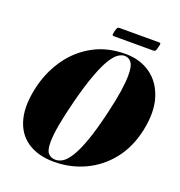

<svg xmlns="http://www.w3.org/2000/svg" viewBox="-149 -966 1032 1101"><g transform="rotate(20 367.0 -415.0)"><path d="M477.5 -712Q566 -712 630 -666.8Q694 -621.5 720.5 -537.8Q747 -454 722.5 -338Q698.5 -225.5 636.5 -148Q574.5 -70.5 487.2 -30.2Q400 10 301 10Q202.5 10 137.8 -34Q73 -78 52 -163.2Q31 -248.5 62.5 -372Q87.5 -466 143 -543.2Q198.5 -620.5 282.8 -666.2Q367 -712 477.5 -712ZM305.5 -4Q326 -4 347.8 -17Q369.5 -30 393.2 -67Q417 -104 442.5 -174Q468 -244 495 -358Q515 -442 524 -501.5Q533 -561 533 -600.5Q533.5 -657 517.5 -678.5Q501.5 -700 475 -700Q456.5 -700 435.5 -685.2Q414.5 -670.5 391.8 -633Q369 -595.5 343.8 -527.5Q318.5 -459.5 291 -353Q267 -259.5 256 -196.5Q245 -133.5 244.5 -93.5Q244 -40.5 260.8 -22.2Q277.5 -4 305.5 -4ZM372 -812Q376.5 -829.5 380.2 -834.8Q384 -840 393 -840H633.5Q642.5 -840 643.5 -835.5Q644.5 -831 639.5 -812.5Q635.5 -795.5 631.8 -790Q628 -784.5 619 -784.5H378.5Q369.5 -784.5 368.8 -789.8Q368 -795 372 -812Z"/></g></svg>

Font: Fraunces 144pt S000 Black
Style: Italic
Weight: 900
Italic angle: -16°
Version: Version 1.000; ttfautohint (v1.8.3)